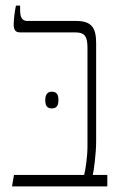

<svg xmlns="http://www.w3.org/2000/svg" viewBox="-20 -667 437 687"><path d="M23 0H364V-41H312C316 -58 324 -119 324 -160V-514C324 -570 305 -592 253 -592H78C59 -592 52 -605 52 -631V-647H37C32 -623 29 -594 29 -580C29 -561 34 -551 53 -551H250C280 -551 293 -540 293 -497V-142C293 -109 286 -58 281 -41H30ZM142 -309C142 -291 147 -279 165 -279C185 -279 189 -292 189 -309C189 -326 185 -339 165 -339C148 -339 142 -326 142 -309Z"/></svg>

Font: Noto Serif Hebrew Condensed ExtraLight
Style: Regular
Weight: 200
Width: 3
Designer: Monotype Design Team
Foundry: Monotype Imaging Inc.
Version: Version 2.004